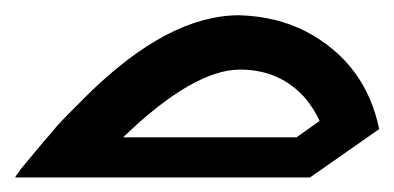

<svg xmlns="http://www.w3.org/2000/svg" viewBox="-156 -466 529 258"><g transform="rotate(90 109.0 -336.5)"><path d="M22 -483C8 -456 1 -426 0 -393C0 -329 36 -261 108 -188C128 -168 142 -154 150 -147C159 -140 165 -134 170 -130C187 -116 199 -106 206 -100C213 -95 217 -92 218 -92V-488L153 -581C94 -569 50 -536 22 -483ZM142 -501 164 -470V-237C103 -300 73 -353 73 -394C73 -430 86 -460 113 -483C122 -490 131 -496 142 -501Z"/></g></svg>

Font: ABC-Love-Monogram
Style: Regular
Weight: 400
Designer: Sadat Fauzi
Foundry: Intuisi Creative
Version: Version 001.000